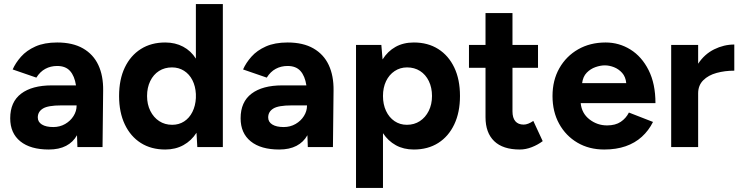

<svg xmlns="http://www.w3.org/2000/svg" viewBox="-20 -720 3628 940"><path d="M219 12Q129 12 79.5 -28Q30 -68 30 -141Q30 -221 83.5 -261.5Q137 -302 234 -302H352Q345 -348 323 -372.5Q301 -397 260 -397Q228 -397 202 -383Q176 -369 158 -340L42 -380Q56 -412 83 -442.5Q110 -473 153.5 -492.5Q197 -512 260 -512Q336 -512 386.5 -483Q437 -454 461.5 -401.5Q486 -349 485 -277L482 0H359L357 -58Q338 -24 303.5 -6Q269 12 219 12ZM241 -98Q273 -98 299 -113Q325 -128 340 -152Q355 -176 355 -202V-204H280Q215 -204 190 -188.5Q165 -173 165 -145Q165 -123 185 -110.5Q205 -98 241 -98Z M789 12Q720 12 669.5 -20Q619 -52 591 -111Q563 -170 563 -250Q563 -331 591 -389.5Q619 -448 669.5 -480Q720 -512 789 -512Q838 -512 876.5 -491.5Q915 -471 939 -433V-700H1071V0H946L942 -70Q917 -31 878 -9.5Q839 12 789 12ZM823 -109Q856 -109 881.5 -125.5Q907 -142 922 -172Q937 -202 939 -240V-260Q937 -298 922 -327.5Q907 -357 881 -373.5Q855 -390 822 -390Q786 -390 758.5 -372.5Q731 -355 715.5 -323Q700 -291 700 -250Q700 -209 716 -177Q732 -145 759.5 -127Q787 -109 823 -109Z M1347 12Q1257 12 1207.5 -28Q1158 -68 1158 -141Q1158 -221 1211.5 -261.5Q1265 -302 1362 -302H1480Q1473 -348 1451 -372.5Q1429 -397 1388 -397Q1356 -397 1330 -383Q1304 -369 1286 -340L1170 -380Q1184 -412 1211 -442.5Q1238 -473 1281.5 -492.5Q1325 -512 1388 -512Q1464 -512 1514.5 -483Q1565 -454 1589.5 -401.5Q1614 -349 1613 -277L1610 0H1487L1485 -58Q1466 -24 1431.5 -6Q1397 12 1347 12ZM1369 -98Q1401 -98 1427 -113Q1453 -128 1468 -152Q1483 -176 1483 -202V-204H1408Q1343 -204 1318 -188.5Q1293 -173 1293 -145Q1293 -123 1313 -110.5Q1333 -98 1369 -98Z M1723 200V-500H1847L1853 -429Q1878 -469 1916.5 -490.5Q1955 -512 2006 -512Q2075 -512 2125.5 -480Q2176 -448 2204 -389.5Q2232 -331 2232 -250Q2232 -170 2204 -111Q2176 -52 2125.5 -20Q2075 12 2006 12Q1956 12 1918 -9Q1880 -30 1855 -68V200ZM1972 -109Q2008 -109 2035.5 -127Q2063 -145 2079 -177Q2095 -209 2095 -250Q2095 -291 2079.5 -323Q2064 -355 2036.5 -372.5Q2009 -390 1973 -390Q1939 -390 1912 -372Q1885 -354 1870 -322.5Q1855 -291 1855 -250Q1855 -209 1870 -177Q1885 -145 1911.5 -127Q1938 -109 1972 -109Z M2525 12Q2442 12 2399.5 -29Q2357 -70 2357 -146V-388H2276V-500H2357V-656H2489V-500H2614V-388H2489V-175Q2489 -143 2503 -126.5Q2517 -110 2544 -110Q2554 -110 2566 -114.5Q2578 -119 2591 -128L2637 -29Q2613 -11 2583.5 0.5Q2554 12 2525 12Z M2938 12Q2864 12 2807 -21.5Q2750 -55 2717.5 -114Q2685 -173 2685 -250Q2685 -327 2718.5 -386Q2752 -445 2810.5 -478.5Q2869 -512 2945 -512Q3011 -512 3066.5 -477.5Q3122 -443 3155.5 -376.5Q3189 -310 3189 -215H2823Q2828 -165 2866 -135.5Q2904 -106 2952 -106Q2993 -106 3019 -123.5Q3045 -141 3059 -169L3177 -123Q3156 -81 3122.5 -50.5Q3089 -20 3043 -4Q2997 12 2938 12ZM2830 -313H3046Q3043 -344 3026 -363Q3009 -382 2986 -391Q2963 -400 2941 -400Q2920 -400 2895.5 -391.5Q2871 -383 2852.5 -364Q2834 -345 2830 -313Z M3266 0V-500H3398V-408Q3429 -455 3476.5 -478.5Q3524 -502 3575 -502V-374Q3529 -374 3488.5 -363Q3448 -352 3423 -327Q3398 -302 3398 -263V0Z"/></svg>

Font: Figtree Light
Style: Bold
Weight: 700
Version: Version 2.002